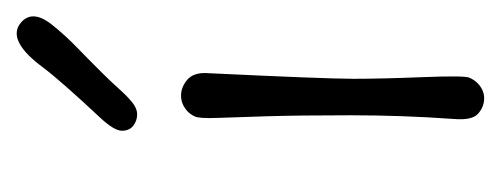

<svg xmlns="http://www.w3.org/2000/svg" viewBox="-206 -396 602 231"><g transform="rotate(-90 95.5 -281.0)"><path d="M122.6 -335Q115.7 -191.4 115.7 -157.2Q115.7 -123 117.7 -73.7Q119.6 -24.4 117.2 -18.3Q114.7 -12.2 110.8 -8.3Q102.5 0 92.3 0Q82 0 73.7 -7.3Q65.4 -14.6 67.4 -37.1Q71.8 -98.1 71.8 -160.4Q71.8 -222.7 70.6 -262.2Q69.3 -301.8 68.6 -322Q67.9 -342.3 70.3 -347.9Q72.8 -353.5 77.1 -357.4Q85.4 -364.7 95.5 -364.7Q105.5 -364.7 114.3 -357.4Q123 -350.1 122.6 -335ZM67.9 -460.9Q112.8 -508.8 129.4 -530.8Q159.7 -571.8 180.2 -559.6Q200.7 -545.9 181.6 -521Q168 -503.9 152.8 -489.3Q117.7 -455.1 106.4 -442.4Q95.2 -429.7 87.6 -423.6Q80.1 -417.5 72.8 -417.5Q65.4 -417.5 59.3 -422.1Q53.2 -426.8 53.2 -435.8Q53.2 -444.8 67.9 -460.9Z"/></g></svg>

Font: Pompiere 
Style: Regular
Weight: 400
Designer: Karolina Lach
Foundry: Sorkin Type Co.
Version: Version 1.002